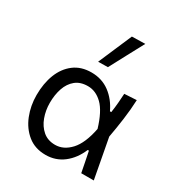

<svg xmlns="http://www.w3.org/2000/svg" viewBox="-187 -918 985 1055"><g transform="rotate(30 305.5 -391.0)"><path d="M257 11Q190 11 144 -26Q98 -63 74.2 -122.5Q50.5 -182 50.5 -249.5Q50.5 -323.5 73.2 -381.8Q96 -440 140.8 -474Q185.5 -508 251 -508Q317.5 -508 366.8 -471.2Q416 -434.5 444.5 -373.5H453Q458 -407 460.5 -437.5Q463 -468 464.5 -496L541.5 -500.5Q539 -439 530.2 -374.8Q521.5 -310.5 510.5 -251.5Q522.5 -188.5 534 -126Q545.5 -63 557.5 0H478Q471.5 -32 465.5 -64Q459 -96 452.5 -128.5H445Q418 -64 369.5 -26.5Q321 11 257 11ZM275 -63Q328.5 -63 371.5 -109.5Q414.5 -156 434 -255.5Q405 -352 363.5 -392.5Q322 -433 271.5 -433Q223.5 -433 193.5 -408.2Q163.5 -383.5 149.2 -341.8Q135 -300 135 -249Q135 -201.5 150.5 -159Q166 -116.5 197 -89.8Q228 -63 275 -63ZM252 -577Q275 -630.5 298 -684Q321 -737 343.5 -789.5L427.5 -791.5Q398.5 -737.5 370 -684.2Q341.5 -631 313.5 -578Z"/></g></svg>

Font: Heraclito
Style: Regular
Weight: 400
Designer: Kostas Bartsokas (font) & Cristiano Sobral (main changes)
Foundry: Kostas Bartsokas (font) & Cristiano Sobral (main changes)
Version: Version 1.00;July 8, 2020;FontCreator 13.0.0.2655 64-bit